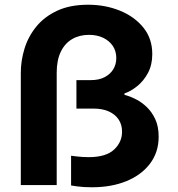

<svg xmlns="http://www.w3.org/2000/svg" viewBox="-20 -782 753 812"><path d="M352.6 -762Q276 -762 221.7 -736.6Q167.4 -711.2 133.4 -669.4Q99.4 -627.6 83.7 -576.5Q68 -525.4 68 -474V0.8H219.8V-474.6Q219.8 -527.4 237 -563Q254.2 -598.6 285 -616.6Q315.8 -634.6 356.4 -634.6Q390.6 -634.6 416.5 -622.1Q442.4 -609.6 457.1 -587.7Q471.8 -565.8 471.8 -536.6Q471.8 -509.8 459 -488.9Q446.2 -468 422.3 -455.6Q398.4 -443.2 364.8 -443.2H303.2V-322.8H374.6Q413.4 -322.8 440.4 -310.6Q467.4 -298.4 481.8 -276.5Q496.2 -254.6 496.2 -225Q496.2 -180.8 462.1 -149.1Q428 -117.4 354.6 -117.4Q328.8 -117.4 304.7 -120.4Q280.6 -123.4 280.6 -123.4V2.4Q280.6 2.4 306.1 6.2Q331.6 10 369.2 10Q450.8 10 514.3 -15.8Q577.8 -41.6 614.4 -89.9Q651 -138.2 651 -203.8Q651 -247.8 636.4 -278.5Q621.8 -309.2 600.5 -329.4Q579.2 -349.6 557.4 -360.8Q535.6 -372 521 -376.5Q506.4 -381 506.4 -381V-386.8Q533 -395.8 560.2 -417.6Q587.4 -439.4 605.7 -473.4Q624 -507.4 624 -553.2Q624 -619.2 586.1 -665.7Q548.2 -712.2 486.6 -737.1Q425 -762 352.6 -762Z"/></svg>

Font: Be Vietnam Pro Variable Thin
Style: Regular
Weight: 100
Designer: Lam Bao, Tony Le, Vietanh Nguyen
Foundry: Yellow Type Foundry
Version: Version 1.002